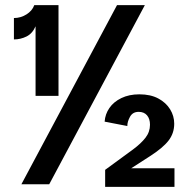

<svg xmlns="http://www.w3.org/2000/svg" viewBox="-20 -715 741 745"><path d="M434 -695H542L171 0H63ZM118 -343V-613Q106 -585 83 -573.5Q60 -562 34 -562V-645Q60 -645 82.5 -659Q105 -673 113 -695H207V-343ZM521 -349Q564 -349 594 -333Q624 -317 640 -291Q656 -265 656 -235Q656 -198 634 -169.5Q612 -141 562 -109L489 -62H657V10H388V-56L496 -135Q527 -158 544.5 -180.5Q562 -203 562 -231Q562 -254 550.5 -267.5Q539 -281 518 -281Q495 -281 484.5 -262Q474 -243 474 -226L386 -243Q388 -272 404.5 -296Q421 -320 451 -334.5Q481 -349 521 -349Z"/></svg>

Font: Parkinsans Light Medium
Style: Regular
Weight: 500
Version: Version 1.000